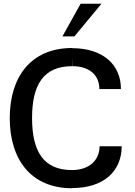

<svg xmlns="http://www.w3.org/2000/svg" viewBox="-20 -991 722 1024"><path d="M365 12C533 12 629 -78 629 -211H511C511 -135 454 -84 364 -84C211 -84 151 -185 151 -361C151 -538 211 -638 365 -638V-686L366 -638C457 -638 510 -590 510 -516H625C625 -649 526 -734 365 -734V-735C143 -735 32 -579 32 -361C32 -143 143 13 365 13ZM521 -971H410L313 -797H377Z"/></svg>

Font: Perun Medium
Style: Regular
Weight: 500
Foundry: Copyright (c) Stefan Peev, Context Ltd, 2016
Version: Version 1.089